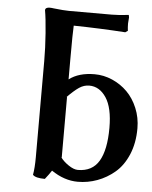

<svg xmlns="http://www.w3.org/2000/svg" viewBox="-52 -741 631 795"><g transform="rotate(5 264.0 -344.0)"><path d="M300.8 9.8Q244.6 9.8 190.9 -26.9Q181.2 -11.7 164.1 9.8Q125 9.8 113.8 -2.9Q119.1 -31.7 119.1 -76.2V-476.1Q119.1 -529.8 114.5 -591.8Q109.9 -653.8 104 -686Q104 -698.2 123 -698.2Q130.4 -698.2 139.2 -696.8Q182.1 -691.9 203.1 -691.9H380.9Q409.7 -691.9 451.2 -696.8L453.1 -687Q453.1 -684.6 452.6 -679.7Q452.1 -674.8 452.1 -673.8Q451.2 -668 451.2 -661.1Q451.2 -646.5 453.1 -630.9L442.9 -624Q338.9 -630.9 228 -632.8Q226.1 -605 226.1 -494.1V-409.2Q266.1 -439.9 332 -439.9Q370.1 -439.9 405.8 -424.3Q441.4 -408.7 468.3 -381.8Q495.1 -355 511.5 -315.7Q527.8 -276.4 527.8 -231.9Q527.8 -170.9 507.6 -123Q487.3 -75.2 454.1 -47.1Q420.9 -19 381.6 -4.6Q342.3 9.8 300.8 9.8ZM296.9 -39.1Q356.9 -39.1 384.5 -85.9Q412.1 -132.8 412.1 -224.1Q412.1 -307.6 384.3 -349.4Q356.4 -391.1 314 -391.1Q292 -391.1 272.2 -377.9Q252.4 -364.7 222.2 -334L226.1 -336.9V-84L223.1 -86.9Q235.8 -68.8 257.8 -54Q279.8 -39.1 296.9 -39.1Z"/></g></svg>

Font: Linear Smooth
Style: Bold
Weight: 700
Designer: Philipp H. Poll, Flanker
Foundry: Philipp H. Poll, reworked by Flanker
Version: Version 1.061 | FøM Fix